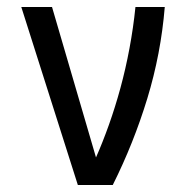

<svg xmlns="http://www.w3.org/2000/svg" viewBox="-20 -546 540 550"><path d="M41 -526H129L255 -95Q274 -138 292 -188.5Q310 -239 325 -294Q340 -349 351 -408Q362 -467 368 -526H452Q441 -392 402 -264Q363 -136 303 -16H203Z"/></svg>

Font: D2Coding ligature
Style: Regular
Weight: 400
Monospace: yes
Designer: Yong-Rak Park; Jeong-Hwan Yoon; Sang-Min Lee;
Foundry: NHN Corporation
Version: Version 1.3.2; Build 20180524